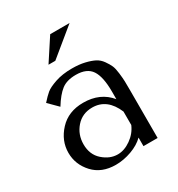

<svg xmlns="http://www.w3.org/2000/svg" viewBox="-172 -826 884 952"><g transform="rotate(-30 270.0 -350.0)"><path d="M264 -511Q305 -511 336.5 -503.5Q368 -496 388.5 -485.5Q409 -475 423.5 -454.5Q438 -434 445 -418Q452 -402 455.5 -372Q459 -342 459.5 -324.5Q460 -307 460 -273V0H379V-49Q351 -21 305.5 -4.5Q260 12 215 12Q134 12 87 -39Q40 -90 40 -157Q40 -226 91 -281Q142 -336 227 -336Q324 -336 379 -269V-312Q379 -397 353.5 -435.5Q328 -474 265 -474Q213 -474 182.5 -450.5Q152 -427 120 -375L68 -427Q92 -454 109.5 -468.5Q127 -483 168 -497Q209 -511 264 -511ZM379 -121V-198Q339 -293 254 -293Q197 -293 161.5 -252.5Q126 -212 126 -156Q126 -97 165 -62.5Q204 -28 249 -28Q287 -28 324.5 -54.5Q362 -81 379 -121ZM173 -585 256 -712H367L212 -585Z"/></g></svg>

Font: Tenor Sans
Style: Regular
Weight: 400
Designer: Denis Masharov
Foundry: Denis Masharov
Version: Version 1.1